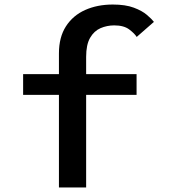

<svg xmlns="http://www.w3.org/2000/svg" viewBox="-20 -827 750 847"><path d="M82 -500H240V-591.5Q240 -663 271 -711Q302 -759 355.8 -783Q409.5 -807 477.5 -807Q533.5 -807 570.2 -793.2Q607 -779.5 628.2 -761.2Q649.5 -743 659 -730.5L583 -664Q574 -679 550.2 -697Q526.5 -715 484 -715Q452 -715 423.5 -702.8Q395 -690.5 377.5 -660.2Q360 -630 360 -576V-500H582.5V-408.5H360V0H240V-408.5H82Z"/></svg>

Font: League Mono Medium
Style: Regular
Weight: 500
Width: 6
Designer: Tyler Finck
Foundry: The League of Moveable Type / Tyler Finck
Version: Version 2.300;RELEASE